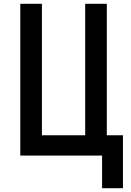

<svg xmlns="http://www.w3.org/2000/svg" viewBox="-20 -820 690 1012"><path d="M87 0V-800H201V-107H429V-800H543V-107H628V172H518V0Z"/></svg>

Font: Martian Mono SemiCondensed
Style: Regular
Weight: 400
Width: 4
Designer: Roman Shamin
Foundry: Evil Martians
Version: Version 1.000